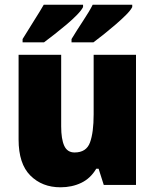

<svg xmlns="http://www.w3.org/2000/svg" viewBox="-20 -879 658 816"><path d="M558 -646V-93H421L399 -162H389Q365 -121 325.5 -102Q286 -83 237 -83Q159 -83 109 -133Q59 -183 59 -286V-646H240V-342Q240 -288 253 -259.5Q266 -231 297 -231Q347 -231 362.5 -273.5Q378 -316 378 -393V-646ZM542 -849Q535 -835 515.5 -815.5Q496 -796 471 -774.5Q446 -753 421 -733Q396 -713 377 -699H284V-713Q307 -751 333.5 -791Q360 -831 374 -859H542ZM333 -849Q326 -835 307 -815.5Q288 -796 262.5 -774.5Q237 -753 212 -733.5Q187 -714 167 -699H76V-713Q99 -751 124.5 -791Q150 -831 166 -859H333Z"/></svg>

Font: Noto Sans Telugu UI SemiCondensed Black
Style: Regular
Weight: 900
Width: 4
Designer: Jelle Bosma - Monotype Design Team
Foundry: Monotype Imaging Inc.
Version: Version 2.005; ttfautohint (v1.8.4.7-5d5b)